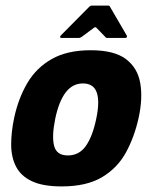

<svg xmlns="http://www.w3.org/2000/svg" viewBox="-20 -660 546 688"><path d="M201 8Q134 8 94.5 -10.5Q55 -29 37.5 -63Q20 -97 20 -142Q20 -187 31 -239Q46 -308 78 -362.5Q110 -417 165.5 -448.5Q221 -480 305 -480Q389 -480 431 -448.5Q473 -417 482.5 -362.5Q492 -308 477 -239Q462 -170 431.5 -114Q401 -58 345.5 -25Q290 8 201 8ZM223 -103Q264 -103 288 -137.5Q312 -172 325 -235Q338 -297 326.5 -329Q315 -361 277 -361Q240 -361 215.5 -329Q191 -297 178 -235Q165 -171 174 -137Q183 -103 223 -103ZM200 -524Q196 -524 195.5 -527Q195 -530 198 -533L300 -636Q304 -640 309 -640H367Q373 -640 374 -636L434 -533Q436 -530 434.5 -527Q433 -524 428 -524H365Q359 -524 357 -528L326 -560Q322 -565 316 -560L273 -528Q267 -524 263 -524Z"/></svg>

Font: Glory ExtraBold
Style: Italic
Weight: 800
Italic angle: -12°
Version: Version 1.011